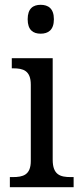

<svg xmlns="http://www.w3.org/2000/svg" viewBox="-20 -778 338 798"><path d="M149 -638C180 -638 204 -653 204 -698C204 -743 180 -758 149 -758C118 -758 95 -743 95 -698C95 -653 118 -638 149 -638ZM21 0H286V-42H274C231 -42 199 -51 199 -114V-536H29V-494H35C76 -494 108 -485 108 -426V-109C108 -50 75 -42 33 -42H21Z"/></svg>

Font: Noto Serif Thai SemiCondensed
Style: Regular
Weight: 400
Width: 4
Designer: Monotype Design Team
Foundry: Monotype Imaging Inc.
Version: Version 2.002